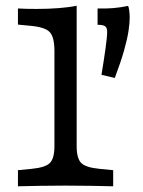

<svg xmlns="http://www.w3.org/2000/svg" viewBox="-20 -653 501 673"><path d="M382.4 -379.8 335.7 -390.7Q344.6 -444.8 350.1 -484.4Q355.6 -524 355.6 -542.1Q355.6 -555.8 348.5 -560.9Q341.3 -566.1 322 -566.1V-623.4Q352.4 -622.5 377.1 -624.6Q401.9 -626.7 428.9 -632.3Q431.3 -629 432.9 -616.6Q434.6 -604.1 434.6 -591.1Q434.6 -571.5 430.4 -544Q426.2 -516.4 415 -476.5Q403.8 -436.7 382.4 -379.8ZM209.8 -2.4Q157.2 -2.4 118.5 -1.6Q79.8 -0.8 42.9 0V-56.5L90.3 -61.1Q139.1 -65.8 154.9 -81.8Q170.8 -97.7 170.8 -141.5V-206.7H248.7V-141.5Q248.7 -97.7 264.6 -81.8Q280.5 -65.8 329.2 -61.1L376.7 -56.5V0Q339.8 -0.8 301 -1.6Q262.3 -2.4 209.8 -2.4ZM170.8 -206.7V-473.7Q170.8 -522.3 154.9 -539.8Q139.1 -557.4 90.3 -562.2L42.9 -566.8V-623.3Q54.7 -622.5 71.6 -622.1Q88.5 -621.7 109.6 -621.7Q148.8 -621.7 185.4 -624.5Q222 -627.3 248.7 -632.9V-623.3V-206.7Z"/></svg>

Font: Playfair 5pt SemiExpanded Light
Style: Regular
Weight: 300
Width: 6
Designer: Claus Eggers Sørensen
Foundry: Claus Eggers Sørensen
Version: Version 2.203